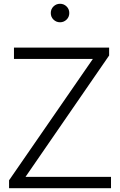

<svg xmlns="http://www.w3.org/2000/svg" viewBox="-20 -997 635 1017"><path d="M28 -42 472 -685H54V-745H558V-703L115 -60H568V0H28ZM249 -928Q249 -949 263.5 -963Q278 -977 298 -977Q318 -977 332.5 -963Q347 -949 347 -928Q347 -907 332.5 -893Q318 -879 298 -879Q278 -879 263.5 -893Q249 -907 249 -928Z"/></svg>

Font: Evergrow Sans
Style: Light
Weight: 300
Foundry: 10Web
Version: Version 1.000